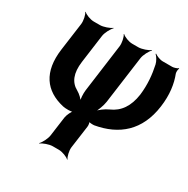

<svg xmlns="http://www.w3.org/2000/svg" viewBox="-180 -716 1116 1137"><g transform="rotate(30 378.0 -147.5)"><path d="M289 51 271 183C268 207 249 244 235 257L237 259C252 247 290 233 314 233H356C380 233 416 247 427 259L429 257C419 244 410 207 413 183L434 31C436 20 433 0 427 -5L424 -2C429 3 453 4 464 3C620 -24 727 -115 751 -291C763 -377 752 -448 730 -504C727 -513 728 -533 733 -539L730 -541C725 -535 702 -528 692 -528H627C607 -528 582 -539 570 -548L568 -545C579 -536 595 -510 599 -491C612 -431 619 -365 610 -291C598 -206 560 -151 497 -124C470 -112 438 -88 426 -71L428 -69C440 -86 455 -127 459 -154L503 -478C506 -502 526 -539 540 -552L538 -554C523 -542 484 -528 460 -528H418C394 -528 359 -542 348 -554L346 -552C356 -539 364 -502 361 -478L317 -151C314 -127 316 -89 323 -73L327 -75C319 -91 295 -114 275 -125C225 -152 203 -203 214 -286L240 -478C243 -502 263 -539 277 -552L275 -554C260 -542 221 -528 197 -528H155C131 -528 96 -542 85 -554L83 -552C93 -539 101 -502 98 -478L72 -288C50 -124 118 -32 249 -2C266 2 309 3 322 -5L319 -9C307 -1 292 32 289 51Z"/></g></svg>

Font: Asimov
Style: EdgeIt
Weight: 500
Designer: Google
Version: Version 2.000980: 2014